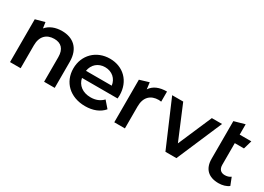

<svg xmlns="http://www.w3.org/2000/svg" viewBox="-14 -1301 2691 1957"><g transform="rotate(30 1332.0 -322.5)"><path d="M385 -540C307 -540 242 -514 201 -465L191 -534L82 -504V0H207V-270C207 -377 267 -431 356 -431C436 -431 483 -385 483 -290V0H608V-306C608 -467 513 -540 385 -540Z M1219 -264C1219 -431 1105 -540 949 -540C790 -540 673 -426 673 -267C673 -108 789 7 968 7C1060 7 1135 -23 1183 -80L1116 -157C1078 -118 1031 -99 971 -99C878 -99 813 -149 798 -227H1217C1218 -239 1219 -254 1219 -264ZM949 -440C1031 -440 1090 -387 1100 -310H797C809 -388 868 -440 949 -440Z M1418 -534 1309 -501V0H1434V-259C1434 -368 1494 -424 1589 -424C1598 -424 1607 -423 1618 -421V-540C1529 -540 1464 -512 1428 -456Z M2269 -534H2149L1978 -138L1812 -534H1682L1911 0H2040Z M2623 -118C2604 -103 2579 -96 2553 -96C2505 -96 2479 -124 2479 -176V-430H2587L2616 -530H2479V-652L2354 -617V-173C2354 -55 2421 7 2538 7C2583 7 2628 -5 2658 -29Z"/></g></svg>

Font: Talent
Style: Bold
Weight: 600
Designer: Mike Powis
Version: Version 1.001;hotconv 1.0.109;makeotfexe 2.5.65596